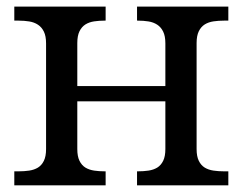

<svg xmlns="http://www.w3.org/2000/svg" viewBox="-20 -556 728 576"><path d="M665 -536.1V-494.1H651.9Q635.3 -494.1 620.4 -491.9Q605.5 -489.7 594.2 -482.7Q583 -475.6 576.4 -462.2Q569.8 -448.7 569.8 -426.8V-108.9Q569.8 -86.9 576.4 -73.5Q583 -60.1 594.2 -53.2Q605.5 -46.4 620.4 -44.2Q635.3 -42 651.9 -42H665V0H391.1V-42H394Q410.6 -42 425.5 -44.2Q440.4 -46.4 451.7 -53.2Q462.9 -60.1 469.5 -73.5Q476.1 -86.9 476.1 -108.9V-252H211.9V-108.9Q211.9 -86.9 218.5 -73.5Q225.1 -60.1 236.3 -53.2Q247.6 -46.4 262.5 -44.2Q277.3 -42 293.9 -42H296.9V0H22.9V-42H36.1Q52.7 -42 67.6 -44.2Q82.5 -46.4 93.8 -53.2Q105 -60.1 111.6 -73.5Q118.2 -86.9 118.2 -108.9V-425.8Q118.2 -447.8 111.6 -461.2Q105 -474.6 93.8 -481.9Q82.5 -489.3 67.6 -491.7Q52.7 -494.1 36.1 -494.1H22.9V-536.1H296.9V-494.1H293.9Q277.3 -494.1 262.5 -491.9Q247.6 -489.7 236.3 -482.7Q225.1 -475.6 218.5 -462.2Q211.9 -448.7 211.9 -426.8V-297.9H476.1V-425.8Q476.1 -447.8 469.5 -461.2Q462.9 -474.6 451.7 -481.9Q440.4 -489.3 425.5 -491.7Q410.6 -494.1 394 -494.1H391.1V-536.1Z"/></svg>

Font: Noto Serif
Style: Regular
Weight: 400
Designer: Monotype Design team
Foundry: Monotype Imaging Inc.
Version: Version 1.02